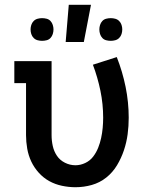

<svg xmlns="http://www.w3.org/2000/svg" viewBox="-20 -776 640 804"><path d="M296 8Q268 8 239.5 2Q211 -4 186.5 -17.5Q162 -31 142.5 -52.5Q123 -74 111 -99.5Q99 -125 94 -153.5Q89 -182 89 -210V-428H40V-520H196V-210Q196 -187 201 -164.5Q206 -142 218.5 -123.5Q231 -105 252 -94.5Q273 -84 296 -84Q317 -84 337 -93.5Q357 -103 370 -120Q383 -137 391 -157Q399 -177 403.5 -198Q408 -219 410 -240.5Q412 -262 412 -283Q412 -340 400.5 -396Q389 -452 369 -505L469 -537Q493 -476 506 -412Q519 -348 519 -283Q519 -248 514.5 -214Q510 -180 499 -147Q488 -114 470 -84Q452 -54 425 -32.5Q398 -11 364.5 -1.5Q331 8 296 8ZM255 -600 268 -756H361L331 -600ZM444 -605Q434 -605 424.5 -607.5Q415 -610 408.5 -617Q402 -624 399 -633.5Q396 -643 396 -653Q396 -662 399 -671.5Q402 -681 408.5 -688Q415 -695 424.5 -697.5Q434 -700 444 -700Q453 -700 462.5 -697.5Q472 -695 479 -688Q486 -681 489 -671.5Q492 -662 492 -653Q492 -643 489 -633.5Q486 -624 479 -617Q472 -610 462.5 -607.5Q453 -605 444 -605ZM156 -605Q147 -605 137.5 -607.5Q128 -610 121 -617Q114 -624 111 -633.5Q108 -643 108 -653Q108 -662 111 -671.5Q114 -681 121 -688Q128 -695 137.5 -697.5Q147 -700 156 -700Q166 -700 175.5 -697.5Q185 -695 191.5 -688Q198 -681 201 -671.5Q204 -662 204 -653Q204 -643 201 -633.5Q198 -624 191.5 -617Q185 -610 175.5 -607.5Q166 -605 156 -605Z"/></svg>

Font: Iosevka Etoile Semibold
Style: Regular
Weight: 600
Designer: Belleve Invis
Foundry: Belleve Invis
Version: Version 22.1.2; ttfautohint (v1.8.4)